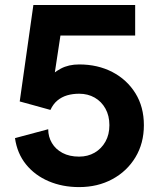

<svg xmlns="http://www.w3.org/2000/svg" viewBox="-20 -743 642 775"><path d="M183.6 -299.3Q194.3 -322.8 211.5 -337.2Q228.8 -351.6 251.1 -358.2Q273.4 -364.7 299.6 -364.7Q334.5 -364.7 362.1 -349Q389.6 -333.3 405.6 -304.6Q421.6 -275.9 421.6 -237.8Q421.6 -199.7 405.6 -171.3Q389.6 -142.8 362.1 -126.8Q334.5 -110.8 299.3 -110.8Q260.3 -110.8 232.3 -125.7Q204.3 -140.6 189.5 -165.8Q174.6 -190.9 174.6 -221.4L40.5 -185.5Q49.3 -123.5 85.1 -79.3Q120.8 -35.2 176.4 -11.5Q231.9 12.2 299.3 12.2Q374.3 12.2 433.3 -19.7Q492.4 -51.5 526.6 -108Q560.8 -164.6 560.8 -237.8Q560.8 -311.5 526.6 -366.6Q492.4 -421.6 433.5 -452.3Q374.5 -482.9 299.6 -482.9Q257.1 -482.9 225.5 -466.1Q193.8 -449.2 171.3 -423.2Q148.7 -397.2 133.7 -369.5Q118.7 -341.8 108.6 -320.1ZM185.5 -346.4 242.7 -722.7Q232.4 -722.7 215.2 -722.7Q198 -722.7 178.7 -722.7Q159.4 -722.7 142.2 -722.7Q125 -722.7 114.7 -722.7L59.6 -333.5L108.6 -320.1ZM165.3 -599.6H525.6V-722.7H242.7Z"/></svg>

Font: Giphurs
Style: Regular
Weight: 400
Version: Version 2.010